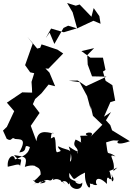

<svg xmlns="http://www.w3.org/2000/svg" viewBox="-70 -1194 889 1285"><path d="M514 -825 517 -762 546 -683 643 -681 506 -617 450 -655 391 -654 463 -644 513 -551 537 -462 536 -488 552 -419 615 -359 535 -278C580 -325 467 -305 518 -287C437 -281 478 -299 471 -245C485 -230 456 -253 436 -260C405 -202 466 -214 446 -164C444 -201 476 -154 390 -214C411 -156 413 -117 398 -112C414 -212 402 -175 319 -215C317 -190 361 -186 313 -175C296 -175 310 -259 292 -278C200 -236 232 -197 254 -219C282 -251 261 -318 290 -303C277 -295 181 -347 174 -249L136 -352L195 -438L150 -497L165 -531L208 -570L255 -628L299 -617L261 -708L234 -736L254 -734L353 -836L314 -862L208 -897L199 -874L179 -869L114 -947L149 -902L98 -758L132 -710L159 -704L141 -646L144 -601L145 -574L79 -576L-24 -507L25 -450L-24 -345L-50 -320L-25 -265C14 -241 3 -284 31 -264C59 -259 116 -275 59 -174C128 -180 75 -235 130 -210C117 -149 65 -144 30 -127C24 -173 -25 -142 -18 -78C29 -87 73 -109 62 -72C83 -168 69 -96 24 -156C102 -144 115 -144 96 -77C181 -108 192 -46 142 -122C151 -57 203 -97 202 -26C169 12 144 28 155 11C172 57 236 15 218 -2C175 67 229 -6 137 50C240 -8 263 29 198 34C263 -19 256 39 287 -2C275 36 306 -39 376 53C330 -4 330 -7 341 24C390 -3 388 76 397 17C384 73 483 98 481 28C456 58 402 0 461 27C390 5 392 0 394 -37C440 31 410 1 499 -39C493 49 544 95 531 32C541 43 556 39 563 -2C523 23 547 50 581 44C562 32 569 -38 646 37C640 -35 667 8 663 4C697 15 671 -62 680 -6C682 -27 700 13 681 20C671 5 667 -80 649 -45C732 -75 728 -87 689 -49C707 -126 640 -170 703 -147C642 -194 656 -130 640 -241C710 -262 671 -252 737 -253C713 -262 686 -208 799 -249L680 -322L668 -357L639 -389L673 -444L626 -413L669 -511L701 -520L682 -624L637 -653L619 -715L636 -726L619 -808H535L475 -852L560 -872ZM262 -976 294 -900 355 -1007 386 -1022 446 -1004 555 -1055 603 -1035 595 -1086 557 -1140 542 -1082 463 -1164 437 -1156 379 -1174 416 -1112 446 -1005 357 -978 272 -1003 236 -939Z"/></svg>

Font: Hussar Lance
Style: ExBd
Weight: 700
Foundry: Cannot Into Space Fonts, PlusOne Fonts
Version: Version 2.270